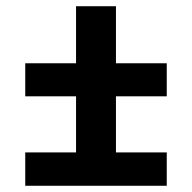

<svg xmlns="http://www.w3.org/2000/svg" viewBox="-20 -596 616 616"><path d="M61 0H515V-107H352V-287H515V-393H352V-576H224V-393H61V-287H224V-107H61Z"/></svg>

Font: Iosevka Sparkle Extrabold
Style: Regular
Weight: 800
Designer: Belleve Invis
Foundry: Belleve Invis
Version: Version 4.5.0; ttfautohint (v1.8.3)